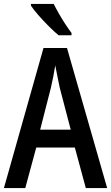

<svg xmlns="http://www.w3.org/2000/svg" viewBox="-20 -960 567 980"><path d="M418 0 362 -207H165L109 0H0L202 -715H322L527 0ZM285 -512Q280 -538 273 -570.5Q266 -603 262 -626Q258 -600 252 -569.5Q246 -539 240 -513L185 -298H341ZM254 -940Q265 -918 281 -890Q297 -862 314 -836Q331 -810 345 -792V-780H279Q258 -797 230 -825Q202 -853 176.5 -882Q151 -911 138 -931V-940Z"/></svg>

Font: Noto Sans Georgian Condensed Medium
Style: Regular
Weight: 500
Width: 3
Designer: Monotype Design Team, Akaki Razmadze
Foundry: Google LLC
Version: Version 2.005; ttfautohint (v1.8.4.7-5d5b)